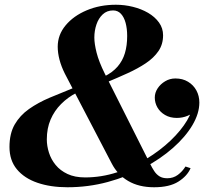

<svg xmlns="http://www.w3.org/2000/svg" viewBox="-20 -780 871 810"><path d="M630 10Q566 10 520.8 -16.5Q475.5 -43 451 -91L253.5 -469.5Q238.5 -499.5 231 -528.2Q223.5 -557 223.5 -583Q223.5 -633 256.8 -673Q290 -713 345.8 -736.5Q401.5 -760 469 -760Q505.5 -760 540.8 -751.2Q576 -742.5 604.8 -725.8Q633.5 -709 650.8 -685Q668 -661 668 -631Q668 -593 648.5 -564.5Q629 -536 595.5 -513.5Q562 -491 519.2 -471.5Q476.5 -452 429.5 -432.5L419.5 -457Q455 -474.5 476.2 -499.2Q497.5 -524 507 -556Q516.5 -588 516.5 -628Q516.5 -659 510 -683.2Q503.5 -707.5 490.2 -721.8Q477 -736 457 -736Q431 -736 413.2 -719.2Q395.5 -702.5 386.8 -676.5Q378 -650.5 378 -621.5Q378 -595.5 387.5 -557.8Q397 -520 422 -469.5L612.5 -90.5Q621.5 -72 630.8 -58Q640 -44 653 -36Q666 -28 685.5 -28Q711 -28 730.2 -42.2Q749.5 -56.5 762.5 -77.5L784 -70.5Q770 -37.5 732.5 -13.8Q695 10 630 10ZM264.5 10Q193 10 137.8 -9Q82.5 -28 51.2 -65.8Q20 -103.5 20 -160Q20 -216.5 42 -254.8Q64 -293 102.2 -320Q140.5 -347 189.5 -367.8Q238.5 -388.5 292.5 -410L302 -388Q266 -369.5 237.8 -341.2Q209.5 -313 193.5 -275.8Q177.5 -238.5 177.5 -192Q177.5 -164.5 186.5 -136Q195.5 -107.5 214.8 -84Q234 -60.5 264.8 -46Q295.5 -31.5 339 -31.5Q407.5 -31.5 473.8 -53Q540 -74.5 597.8 -109.8Q655.5 -145 699.8 -187.2Q744 -229.5 769 -271.5Q794 -313.5 794 -347.5H820Q820 -330 806.5 -315.2Q793 -300.5 771.5 -291.5Q750 -282.5 726 -282.5Q697.5 -282.5 676.5 -294.8Q655.5 -307 644.2 -326.5Q633 -346 633 -368.5Q633 -389 645 -407.2Q657 -425.5 676.8 -437.2Q696.5 -449 720 -449Q750.5 -449 773.2 -435.2Q796 -421.5 808.5 -398.5Q821 -375.5 821 -347.5Q821 -301.5 791.8 -252Q762.5 -202.5 709.8 -156Q657 -109.5 586.8 -72Q516.5 -34.5 434.5 -12.2Q352.5 10 264.5 10Z"/></svg>

Font: Bodoni Moda 9pt
Style: Bold Italic
Weight: 700
Italic angle: -13°
Designer: Owen Earl
Foundry: indestructible type
Version: Version 2.004